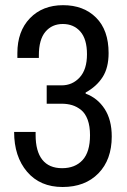

<svg xmlns="http://www.w3.org/2000/svg" viewBox="-20 -713 492 745"><path d="M401.4 -507Q401.4 -450 378.1 -413.8Q354.9 -377.5 312.3 -354V-349.7Q358.4 -332.8 386 -290.4Q413.6 -248 413.6 -183.3Q413.6 -93.4 361.9 -40.4Q310.2 12.6 222.8 12.6Q135.5 12.6 85.1 -46.5Q34.8 -105.6 34.8 -201.1H118.2V-189.4Q118.2 -126 144.2 -93.2Q170.3 -60.4 220.9 -60.4Q271.5 -60.4 300.4 -91.9Q329.3 -123.4 329.3 -188.5Q329.3 -223.3 320.2 -248.3Q311 -273.2 294.7 -286.3Q278.5 -299.3 259.8 -305Q241.1 -310.6 218.1 -310.6H161.2V-381.8H218.9Q261.1 -381.8 289.3 -412.7Q317.5 -443.5 317.5 -502.4Q317.5 -561.3 291.7 -590.6Q265.9 -619.9 223.7 -619.9Q181.6 -619.9 156.2 -589.7Q130.8 -559.5 130.8 -498.3V-488.3H47.4V-507Q47.4 -591.7 96.2 -642.3Q145.1 -692.9 224.8 -692.9Q304.5 -692.9 353 -644.4Q401.4 -596 401.4 -507Z"/></svg>

Font: Puralecka Narrow
Style: Regular
Weight: 400
Designer: Hector Gatti, Marcela Romero, Pablo Cosgaya and Nicolas Silva
Version: Version 1.004;PS 001.004;hotconv 1.0.70;makeotf.lib2.5.58329